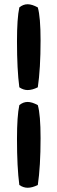

<svg xmlns="http://www.w3.org/2000/svg" viewBox="-20 -704 270 904"><path d="M60 -50Q60 -158 71 -209Q89 -224 110 -224Q131 -224 158 -209Q171 -164 171 -54Q171 80 158 167Q132 180 110 180Q90 180 71 167Q60 84 60 -50ZM60 -510Q60 -618 71 -669Q89 -684 110 -684Q131 -684 158 -669Q171 -624 171 -514Q171 -380 158 -293Q132 -280 110 -280Q90 -280 71 -293Q60 -376 60 -510Z"/></svg>

Font: Gorditas
Style: Bold
Weight: 700
Designer: Gustavo Dipre (gbrenda1987@gmail.com)
Foundry: Gustavo Dipre (gbrenda1987@gmail.com)
Version: Version 001.001